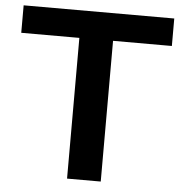

<svg xmlns="http://www.w3.org/2000/svg" viewBox="-52 -779 790 829"><g transform="rotate(5 343.0 -364.5)"><path d="M269 0V-609.9H17.1V-729H669.9V-609.9H415V0Z"/></g></svg>

Font: Lumene Sans Expanded
Style: Bold
Weight: 600
Width: 7
Designer: Deni Anggara
Version: Version 1.003;Glyphs 3.1.2 (3151)